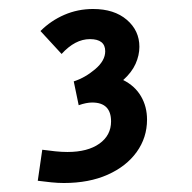

<svg xmlns="http://www.w3.org/2000/svg" viewBox="-20 -754 427 427"><path d="M122 -347Q109 -347 94 -348.5Q79 -350 64 -352L74 -421Q89 -419 103 -417.5Q117 -416 130 -416Q175 -416 201 -434.5Q227 -453 227 -484Q227 -526 185 -526Q172 -526 155 -520L144 -573Q169 -581 191.5 -600Q214 -619 214 -640Q214 -667 180 -667Q147 -667 117 -634L70 -685Q93 -708 123 -721Q153 -734 187 -734Q234 -734 262 -710Q290 -686 290 -650Q290 -631 281.5 -612Q273 -593 254 -576Q280 -563 293.5 -540Q307 -517 307 -488Q307 -448 284 -416Q261 -384 219.5 -365.5Q178 -347 122 -347Z"/></svg>

Font: Secular One
Style: Regular
Weight: 400
Designer: Michal Sahar
Foundry: Hagilda
Version: Version 1.002; ttfautohint (v1.8.4.7-5d5b);gftools[0.9.29]